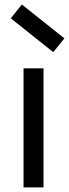

<svg xmlns="http://www.w3.org/2000/svg" viewBox="-20 -816 300 836"><path d="M211.9 -588.9 26.9 -736.3 75.2 -796.4 260.3 -648.9ZM82.5 0V-518.6H169.4V0Z"/></svg>

Font: Voltaire
Style: Regular
Weight: 400
Designer: Yvonne Schttler
Foundry: Yvonne Schttler
Version: Version 1.003